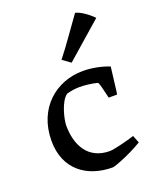

<svg xmlns="http://www.w3.org/2000/svg" viewBox="-150 -890 800 987"><g transform="rotate(-20 250.5 -396.5)"><path d="M43.9 -225.1C43.9 -69.8 152.8 9.8 293.9 9.8C304.7 9.8 390.6 -21.5 462.9 -65.4L446.8 -106.4C405.8 -92.8 328.6 -74.2 309.1 -74.2C187 -74.2 142.1 -170.4 142.1 -274.4C142.1 -306.6 164.1 -400.9 203.1 -426.8C225.6 -433.1 251 -437 272.5 -437C306.2 -437 336.9 -432.6 368.7 -425.3C376 -423.3 379.4 -404.8 396.5 -334.5H442.4C443.8 -334.5 459 -468.8 460.9 -481.4C415.5 -499.5 362.8 -508.8 317.4 -508.8C173.8 -508.8 43.9 -406.7 43.9 -225.1ZM278.8 -568.4 476.6 -741.7C453.1 -766.6 410.2 -798.3 382.8 -803.2C333 -734.9 286.1 -664.6 234.9 -600.1Z"/></g></svg>

Font: Donegal One
Style: Regular
Weight: 400
Designer: Gary Lonergan
Foundry: Sorkin Type Co.
Version: Version 1.004